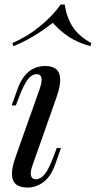

<svg xmlns="http://www.w3.org/2000/svg" viewBox="-20 -822 427 856"><path d="M165.5 -465.8Q166 -491.2 143.6 -491.2Q121.1 -491.2 103 -466.8Q85 -442.4 64.9 -389.2L50.8 -352.1H32.2L58.1 -424.8Q95.2 -527.8 182.1 -527.8Q248.5 -527.8 248.5 -465.3Q248.5 -436 231.9 -388.2L125 -85Q117.2 -63.5 117.2 -48.3Q117.2 -22.9 141.1 -22.9Q161.6 -23.4 179.7 -45.9Q197.8 -68.4 219.2 -125L232.9 -162.1H252L226.1 -88.9Q206.5 -34.7 173.8 -10.3Q141.1 14.2 103 14.2Q33.2 14.2 33.2 -46.9Q33.2 -77.6 50.8 -126L158.2 -429.2Q165.5 -451.2 165.5 -465.8ZM215.3 -720.2Q127.9 -651.4 40 -616.2L35.2 -629.9Q100.6 -658.2 157.2 -704.1Q213.9 -750 250.5 -801.8H268.1Q278.8 -739.3 306.2 -699.2Q333.5 -659.2 387.2 -629.9L383.3 -616.2Q325.2 -632.3 287.6 -657.2Q250 -682.1 215.3 -720.2Z"/></svg>

Font: PlayfairDisplay-Italic
Style: Italic
Weight: 400
Italic angle: -14°
Designer: Claus Eggers Sørensen
Foundry: Claus Eggers Sørensen
Version: Version 1.002;PS 001.002;hotconv 1.0.70;makeotf.lib2.5.58329